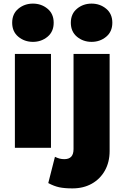

<svg xmlns="http://www.w3.org/2000/svg" viewBox="-20 -819 690 1064"><path d="M62.5 0V-520H262.5V0ZM162.5 -587Q116 -587 81.8 -615.2Q47.5 -643.5 47.5 -693Q47.5 -742.5 81.8 -770.8Q116 -799 162.5 -799Q209 -799 243.2 -770.8Q277.5 -742.5 277.5 -693Q277.5 -643.5 243.2 -615.2Q209 -587 162.5 -587ZM381.5 225Q337.5 225 308.2 218.8Q279 212.5 247.5 195.5L284.5 50Q297.5 56.5 310 59.8Q322.5 63 336.5 63Q362 63 374.8 49.2Q387.5 35.5 387.5 7V-520H587.5V18Q587.5 79 561.5 125.8Q535.5 172.5 489 198.8Q442.5 225 381.5 225ZM487.5 -587Q441 -587 406.8 -615.2Q372.5 -643.5 372.5 -693Q372.5 -742.5 406.8 -770.8Q441 -799 487.5 -799Q534 -799 568.2 -770.8Q602.5 -742.5 602.5 -693Q602.5 -643.5 568.2 -615.2Q534 -587 487.5 -587Z"/></svg>

Font: Geologica Cursive Black
Style: Regular
Weight: 900
Designer: Sindre Bremnes, Frode Helland
Foundry: Monokrom Skriftforlag AS
Version: Version 1.010;gftools[0.9.28]